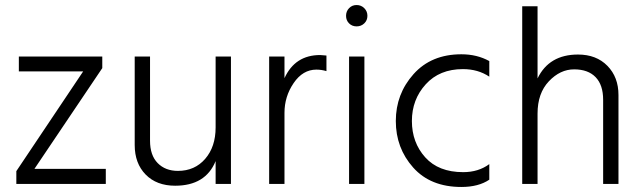

<svg xmlns="http://www.w3.org/2000/svg" viewBox="-20 -732 2551 764"><path d="M401 0H45V-51L311 -448H55V-507H387V-461L117 -60H401Z M899 0H838V-91Q798 7 677 7Q603 7 559.5 -37.5Q516 -82 516 -155V-507H577V-172Q577 -114 607.5 -83Q638 -52 688 -52Q755 -52 796.5 -100Q838 -148 838 -225V-507H899Z M1112 0H1051V-507H1112V-421Q1154 -513 1254 -513Q1261 -513 1279 -511V-449Q1259 -455 1239 -455Q1185 -455 1148.5 -401.5Q1112 -348 1112 -283Z M1429.5 -699.5Q1442 -687 1442 -669Q1442 -651 1429.5 -639Q1417 -627 1399 -627Q1381 -627 1369 -639Q1357 -651 1357 -669Q1357 -687 1369 -699.5Q1381 -712 1399 -712Q1417 -712 1429.5 -699.5ZM1430 0H1369V-507H1430Z M1816 12Q1693 12 1624 -65.5Q1555 -143 1555 -250.5Q1555 -358 1625.5 -437Q1696 -516 1816 -516Q1878 -516 1927 -489V-427Q1882 -457 1822 -457Q1729 -457 1674 -396.5Q1619 -336 1619 -250.5Q1619 -165 1672 -106Q1725 -47 1823 -47Q1884 -47 1927 -79V-17Q1884 12 1816 12Z M2441 0H2380V-335Q2380 -394 2350 -425Q2320 -456 2264.5 -456Q2209 -456 2164 -408.5Q2119 -361 2119 -280V0H2058V-707H2119V-420Q2165 -515 2280 -515Q2353 -515 2397 -470Q2441 -425 2441 -354Z"/></svg>

Font: Hind Jalandhar Light
Style: Regular
Weight: 300
Designer: Namrata Goyal
Foundry: Indian Type Foundry
Version: Version 0.702;PS 1.0;hotconv 1.0.81;makeotf.lib2.5.63406